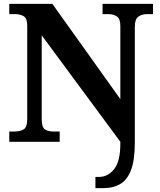

<svg xmlns="http://www.w3.org/2000/svg" viewBox="-20 -734 828 994"><path d="M474 240V182H492Q539 182 571 141.5Q603 101 603 9V0L196 -551V-118Q196 -75 212.5 -64Q229 -53 259 -53H289V0H28V-53H53Q83 -53 102 -64Q121 -75 121 -118V-600Q121 -640 102 -650.5Q83 -661 58 -661H28V-714H251L603 -221V-600Q603 -637 585 -649Q567 -661 541 -661H511V-714H772V-661H741Q714 -661 696 -647.5Q678 -634 678 -596V3Q678 93 659 144.5Q640 196 603.5 218Q567 240 514 240Z"/></svg>

Font: Noto Serif Ethiopic
Style: Bold
Weight: 700
Designer: Monotype Design Team
Foundry: Monotype Imaging Inc.
Version: Version 2.102; ttfautohint (v1.8.4.7-5d5b)